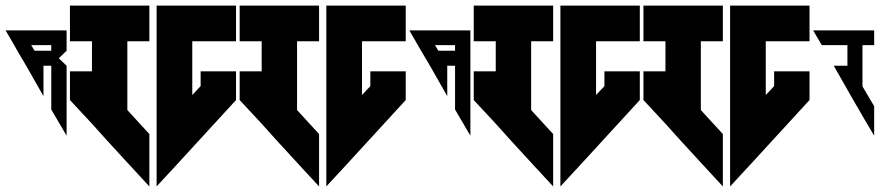

<svg xmlns="http://www.w3.org/2000/svg" viewBox="-20 -717 3157 689"><path d="M0 -608 31 -555 42 -535 74 -481 136 -372V-479L135 -481H164V-377V-324L219 -230V-283V-481L191 -508L219 -535V-555V-608H164H123H61ZM92 -555H154H164V-535H104Z M231 -697V-569H310V-461H231V-358L310 -273L319 -263L364 -213L442 -128L516 -48V-236L437 -322V-569H516V-697ZM542 -697V-569V-236V-48L616 -128L827 -358V-461H700V-408L670 -376V-569H827V-697H670Z M840 -697V-569H919V-461H840V-358L919 -273L928 -263L973 -213L1051 -128L1125 -48V-236L1046 -322V-569H1125V-697ZM1151 -697V-569V-236V-48L1225 -128L1436 -358V-461H1309V-408L1279 -376V-569H1436V-697H1279Z M1449 -608 1491 -535 1523 -481 1585 -372V-479L1584 -481H1613V-377V-324L1668 -230V-283V-481V-535V-582V-608H1613ZM1541 -555H1613V-535H1553Z M1680 -697V-569H1759V-461H1680V-358L1759 -273L1768 -263L1813 -213L1891 -128L1965 -48V-236L1886 -322V-569H1965V-697ZM1991 -697V-569V-236V-48L2065 -128L2276 -358V-461H2149V-408L2119 -376V-569H2276V-697H2119Z M2289 -697V-569H2368V-461H2289V-358L2368 -273L2377 -263L2422 -213L2500 -128L2574 -48V-236L2495 -322V-569H2574V-697ZM2600 -697V-569V-236V-48L2674 -128L2885 -358V-461H2758V-408L2728 -376V-569H2885V-697H2728Z M2898 -608 2929 -555H2990H3021V-535V-481H2972L3021 -395L3034 -372L3049 -346L3062 -324L3075 -301L3117 -230V-336L3095 -373L3075 -407V-555H3117V-608H3075H3062H3021H2959Z"/></svg>

Font: ABC-Triangle-Monogram
Style: Regular
Weight: 400
Designer: Sadat Fauzi
Foundry: Intuisi Creative
Version: Version 001.000